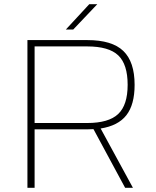

<svg xmlns="http://www.w3.org/2000/svg" viewBox="-20 -890 738 910"><path d="M573 0 423 -278Q414 -277 394 -277H144V0H110V-700H394Q511 -700 564.5 -648.5Q618 -597 618 -488Q618 -394 579 -344Q540 -294 457 -281L610 0ZM144 -307H393Q495 -307 540 -349.5Q585 -392 585 -488Q585 -585 540.5 -627.5Q496 -670 393 -670H144ZM292 -750 403 -870H441L327 -750Z"/></svg>

Font: Fivo Sans Thin
Style: Regular
Weight: 250
Foundry: Alexander Slobzheninov
Version: 1.0